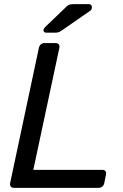

<svg xmlns="http://www.w3.org/2000/svg" viewBox="-20 -908 596 928"><path d="M29 -23 168 -677Q170 -687 177.5 -693.5Q185 -700 195 -700H248Q259 -700 264 -693.5Q269 -687 267 -677L141 -87H473Q497 -87 492 -63L484 -23Q482 -13 474.5 -6.5Q467 0 456 0H47Q37 0 32 -6.5Q27 -13 29 -23ZM190 -763Q192 -772 198 -777L294 -869Q304 -880 312 -884Q320 -888 335 -888H409Q417 -888 421 -883Q425 -878 424 -872Q424 -862 416 -856L279 -761Q269 -754 262 -752Q255 -750 244 -750H204Q190 -750 190 -763Z"/></svg>

Font: SVN-Rubik
Style: Italic
Weight: 400
Italic angle: -12°
Designer: Hubert and Fischer
Foundry: Hubert & Fischer
Version: Version 2.101; ttfautohint (v1.8.3)